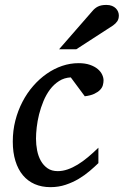

<svg xmlns="http://www.w3.org/2000/svg" viewBox="-20 -752 505 784"><path d="M402.8 -423.8Q402.8 -414.1 399.9 -403.8Q397 -393.6 388.4 -384.8Q379.9 -376 365 -368.9Q350.1 -361.8 326.2 -358.9L269 -436Q242.2 -434.6 221.2 -421.1Q200.2 -407.7 184.3 -386.7Q168.5 -365.7 157.5 -339.1Q146.5 -312.5 139.6 -285.2Q132.8 -257.8 129.9 -231.9Q127 -206.1 127 -186Q127 -161.6 131.6 -137.9Q136.2 -114.3 146.7 -95.5Q157.2 -76.7 174.1 -64.9Q190.9 -53.2 215.8 -53.2Q235.8 -53.2 256.3 -60.3Q276.9 -67.4 297.6 -80.1Q318.4 -92.8 339.4 -110.4Q360.4 -127.9 381.8 -148.9V-85.9Q366.2 -70.8 346.2 -53.7Q326.2 -36.6 301.8 -22Q277.3 -7.3 248.3 2.4Q219.2 12.2 186 12.2Q150.4 12.2 121.8 -0.2Q93.3 -12.7 73.5 -36.4Q53.7 -60.1 43 -94.7Q32.2 -129.4 32.2 -173.8Q32.2 -218.8 42.7 -259.8Q53.2 -300.8 71.8 -336.4Q90.3 -372.1 115.7 -401.1Q141.1 -430.2 170.9 -450.9Q200.7 -471.7 233.6 -482.9Q266.6 -494.1 300.8 -494.1Q327.6 -494.1 347.2 -487.3Q366.7 -480.5 378.9 -470.2Q391.1 -460 397 -447.5Q402.8 -435.1 402.8 -423.8ZM465.3 -689Q465.3 -674.8 459 -665.3Q452.6 -655.8 441.4 -647.9L291.5 -550.8H221.2L357.4 -707Q362.3 -712.9 367.7 -717.3Q373 -721.7 379.6 -725.1Q386.2 -728.5 394.8 -730.2Q403.3 -731.9 414.6 -731.9Q427.7 -731.9 437.3 -728Q446.8 -724.1 452.9 -718Q459 -711.9 462.2 -704.1Q465.3 -696.3 465.3 -689Z"/></svg>

Font: Charis SIL Eur
Style: Italic
Weight: 400
Italic angle: -11°
Foundry: SIL International
Version: Version 5.000